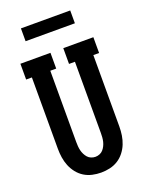

<svg xmlns="http://www.w3.org/2000/svg" viewBox="-170 -1007 840 1098"><g transform="rotate(-20 250.0 -458.0)"><path d="M250 8Q223 8 196.5 2Q170 -4 147.5 -18Q125 -32 108 -53.5Q91 -75 81 -100Q71 -125 67 -151.5Q63 -178 63 -205V-639H28V-735H211V-639H175V-205Q175 -192 176 -179Q177 -166 180 -153.5Q183 -141 189 -129Q195 -117 203.5 -107.5Q212 -98 224.5 -93Q237 -88 250 -88Q263 -88 275.5 -93Q288 -98 296.5 -107.5Q305 -117 311 -129Q317 -141 320 -153.5Q323 -166 324 -179Q325 -192 325 -205V-639H289V-735H472V-639H437V-205Q437 -178 433 -151.5Q429 -125 419 -100Q409 -75 392 -53.5Q375 -32 352.5 -18Q330 -4 303.5 2Q277 8 250 8ZM100 -846V-924H400V-846Z"/></g></svg>

Font: Iosevka Gothic
Style: Bold
Weight: 700
Monospace: yes
Designer: Belleve Invis
Foundry: Belleve Invis
Version: Version 15.5.1; ttfautohint (v1.8.4)